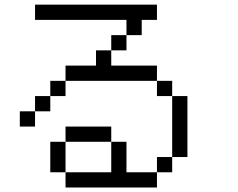

<svg xmlns="http://www.w3.org/2000/svg" viewBox="-20 -887 1040 840"><path d="M600 -800V-733.3H533.3V-800H133.3V-866.7H666.7V-800ZM133.3 -333.3H66.7V-400H133.3ZM133.3 -400V-466.7H200V-400ZM733.3 -133.3H666.7V-200H733.3ZM733.3 -200V-466.7H800V-200ZM733.3 -466.7H666.7V-533.3H733.3ZM266.7 -133.3H200V-266.7H266.7ZM266.7 -66.7V-133.3H466.7V-266.7H533.3V-133.3H666.7V-66.7ZM266.7 -266.7V-333.3H466.7V-266.7ZM266.7 -466.7H200V-533.3H266.7ZM266.7 -533.3V-600H400V-666.7H466.7V-600H666.7V-533.3ZM533.3 -666.7H466.7V-733.3H533.3Z"/></svg>

Font: Galmuri14 Regular
Style: Regular
Weight: 400
Designer: Lee Minseo (quiple)
Version: Version 2.399;hotconv 1.1.1;makeotfexe 2.6.0 DEVELOPMENT